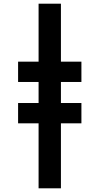

<svg xmlns="http://www.w3.org/2000/svg" viewBox="-20 -780 540 1040"><path d="M421 -112V-222H310V-336H421V-446H310V-760H189V-446H78V-336H189V-222H78V-112H189V240H310V-112Z"/></svg>

Font: Noto Sans Mono UI Condensed ExtraBold
Style: Regular
Weight: 800
Width: 3
Designer: Monotype Design team
Foundry: Monotype Imaging Inc.
Version: 1.000